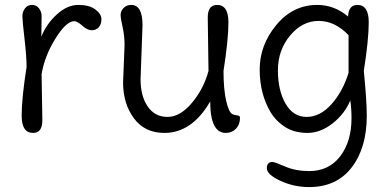

<svg xmlns="http://www.w3.org/2000/svg" viewBox="-20 -530 1586 780"><path d="M149 -229 152 -41Q152 10 114 10Q68 10 68 -60.5Q68 -131 88 -258Q88 -300 79.5 -373Q71 -446 71 -464Q71 -482 81.5 -496Q92 -510 110 -510Q128 -510 138.5 -496Q149 -482 149 -465.5Q149 -449 148.5 -423.5Q148 -398 148 -381Q168 -432 210.5 -471Q253 -510 298 -510Q343 -510 367.5 -491.5Q392 -473 392 -452Q392 -431 381 -419Q370 -407 352.5 -407Q335 -407 314.5 -425.5Q294 -444 282 -444Q249 -444 205 -373Q161 -302 149 -229Z M559 -428 551 -208Q551 -140 580 -97.5Q609 -55 660.5 -55Q712 -55 760 -112.5Q808 -170 827 -242L824 -459Q824 -510 862 -510Q908 -510 908 -439.5Q908 -369 888 -242Q888 -167 899 -119.5Q910 -72 925 -66Q931 -63 939.5 -62Q948 -61 951.5 -59Q955 -57 955 -51Q955 -24 938.5 -7Q922 10 897 10Q834 10 834 -118Q760 10 648 10Q568 10 524 -49.5Q480 -109 480 -195L486 -346Q486 -386 478 -420.5Q470 -455 470 -470Q470 -485 482 -497.5Q494 -510 513 -510Q559 -510 559 -428Z M1396 -234V-387Q1341 -445 1274.5 -445Q1208 -445 1158.5 -385.5Q1109 -326 1109 -244.5Q1109 -163 1140 -109Q1171 -55 1225.5 -55Q1280 -55 1326 -106Q1372 -157 1396 -234ZM1394 -463Q1396 -510 1432 -510Q1478 -510 1478 -439.5Q1478 -369 1458 -242Q1470 -120 1470 -60Q1470 71 1408.5 150.5Q1347 230 1236 230Q1174 230 1119 204.5Q1064 179 1064 153.5Q1064 128 1087 128Q1096 128 1138.5 146.5Q1181 165 1236 165Q1316 165 1362 105Q1408 45 1408 -50Q1408 -89 1403 -122Q1381 -68 1331.5 -29Q1282 10 1229.5 10Q1177 10 1140 -13Q1103 -36 1080 -73Q1035 -148 1035 -247.5Q1035 -347 1102.5 -428.5Q1170 -510 1269 -510Q1338 -510 1394 -463Z"/></svg>

Font: Delius
Style: Regular
Weight: 400
Designer: Natalia Raices
Foundry: Natalia Raices
Version: Version 1.001